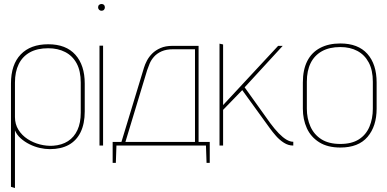

<svg xmlns="http://www.w3.org/2000/svg" viewBox="-20 -730 1939 963"><path d="M405 -171V-311Q405 -403 358 -455.5Q311 -508 222 -508Q133 -508 84 -457Q35 -406 35 -311V207L55 213V-76Q64 -54 83.5 -36.5Q103 -19 128 -6.5Q153 6 179.5 12Q206 18 230 18Q286 18 325 -3.5Q364 -25 384.5 -67.5Q405 -110 405 -171ZM385 -316V-165Q385 -114 368.5 -78Q352 -42 321 -22Q290 -2 246 1Q214 3 180.5 -5.5Q147 -14 118.5 -32.5Q90 -51 72.5 -79Q55 -107 55 -143V-316Q55 -370 74 -408.5Q93 -447 130 -467.5Q167 -488 222 -488Q270 -488 307 -469Q344 -450 364.5 -412Q385 -374 385 -316Z M479 0H497V-501H479ZM489 -710Q482 -710 477 -705.5Q472 -701 472 -693Q472 -686 477 -681Q482 -676 489 -676Q497 -676 501.5 -681Q506 -686 506 -693Q506 -701 501.5 -705.5Q497 -710 489 -710Z M976 -18V-500H845Q810 -500 785 -489Q760 -478 743.5 -461.5Q727 -445 717 -426Q707 -407 702 -390L589 -18H545V87H561L564 0H1013L1016 87H1032V-18ZM609 -18 718 -378Q723 -393 730.5 -411Q738 -429 752.5 -445.5Q767 -462 790.5 -472.5Q814 -483 849 -483H958V-18Z M1335 -113 1207 -292 1398 -500H1375L1099 -203V-507L1081 -511V0H1099V-179L1195 -278L1334 -86Q1347 -68 1364.5 -48Q1382 -28 1404 -14Q1426 0 1450 0H1451V-19H1450Q1435 -19 1417 -29.5Q1399 -40 1378.5 -61Q1358 -82 1335 -113Z M1869 -185V-316Q1869 -408 1822.5 -460Q1776 -512 1687 -512Q1628 -512 1585.5 -489.5Q1543 -467 1521 -423.5Q1499 -380 1499 -316V-185Q1499 -131 1519 -87Q1539 -43 1581 -16.5Q1623 10 1687 10Q1778 10 1823.5 -43.5Q1869 -97 1869 -185ZM1850 -320V-185Q1850 -135 1833 -94.5Q1816 -54 1780 -31Q1744 -8 1687 -8Q1629 -8 1592 -31.5Q1555 -55 1537 -95.5Q1519 -136 1519 -185V-320Q1519 -375 1538 -413.5Q1557 -452 1594.5 -473Q1632 -494 1687 -494Q1736 -494 1772.5 -474.5Q1809 -455 1829.5 -416.5Q1850 -378 1850 -320Z"/></svg>

Font: Advent Pro Thin
Style: Regular
Weight: 250
Version: Version 3.000